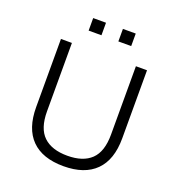

<svg xmlns="http://www.w3.org/2000/svg" viewBox="-156 -1017 1068 1153"><g transform="rotate(20 378.0 -440.5)"><path d="M378 8Q243 8 173 -62.5Q103 -133 103 -270V-705H173V-268Q173 -159 225.5 -109Q278 -59 378 -59Q478 -59 530 -109Q582 -159 582 -268V-705H653V-270Q653 -133 582.5 -62.5Q512 8 378 8ZM432 -809V-889H514V-809ZM242 -809V-889H324V-809Z"/></g></svg>

Font: Nunito Sans 7pt Light
Style: Regular
Weight: 300
Designer: Vernon Adams
Foundry: Vernon Adams
Version: Version 3.101;gftools[0.9.27]